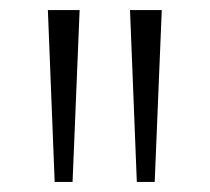

<svg xmlns="http://www.w3.org/2000/svg" viewBox="-20 -828 416 381"><path d="M88.5 -467 75 -808H138L124 -467ZM251.5 -467 238 -808H301L287 -467Z"/></svg>

Font: Encode Sans Semi Expanded Light
Style: Regular
Weight: 300
Width: 6
Designer: Multiple Designers
Foundry: Impallari Type
Version: Version 3.000; ttfautohint (v1.8.3) -l 8 -r 50 -G 200 -x 14 